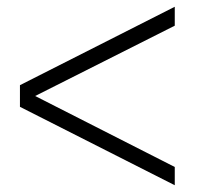

<svg xmlns="http://www.w3.org/2000/svg" viewBox="-20 -620 621 568"><path d="M84 -336 497 -126V-72L39 -304V-368L497 -600V-544Z"/></svg>

Font: Libre Baskerville
Style: Regular
Weight: 400
Designer: Pablo Impallari, Rodrigo Fuenzalida
Foundry: Pablo Impallari, Rodrigo Fuenzalida
Version: Version 1.000